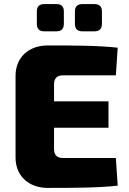

<svg xmlns="http://www.w3.org/2000/svg" viewBox="-20 -915 628 938"><path d="M196 -762H256C280 -762 292 -774 292 -799V-859C292 -883 280 -895 256 -895H196C172 -895 160 -883 160 -859V-799C160 -774 172 -762 196 -762ZM382 -762H442C465 -762 478 -774 478 -799V-859C478 -883 465 -895 442 -895H382C358 -895 346 -883 346 -859V-799C346 -774 358 -762 382 -762ZM288 -143C259 -143 244 -158 244 -186V-291H510V-420H244V-504C244 -532 259 -547 288 -547H546L555 -682C458 -693 327 -693 213 -693C120 -693 56 -634 56 -545V-145C56 -56 120 3 213 3C327 3 458 3 555 -8L546 -143Z"/></svg>

Font: Exo 2 Extra Bold
Style: Regular
Weight: 800
Designer: Natanael Gama
Version: Version 1.001;PS 001.001;hotconv 1.0.88;makeotf.lib2.5.64775